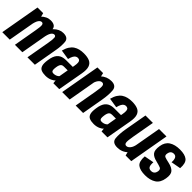

<svg xmlns="http://www.w3.org/2000/svg" viewBox="190 -1650 2705 2705"><g transform="rotate(45 1542.5 -298.0)"><path d="M-26.5 0H122L213 -514L191.5 -596.5H78.5ZM225 0H373L437 -363Q451.5 -446.5 445.5 -523.8Q439.5 -601 340.5 -601Q263 -601 198.8 -535.2Q134.5 -469.5 121 -395L183.5 -353.5Q197.5 -430.5 218.8 -462.8Q240 -495 266.5 -495Q292.5 -495 297.2 -465.2Q302 -435.5 287 -354ZM474.5 0H622.5L686 -363Q701 -446 695.5 -523.5Q690 -601 591.5 -601Q514 -601 449 -534.8Q384 -468.5 372 -395L435 -353.5Q448 -430.5 469.2 -462.8Q490.5 -495 517 -495Q543.5 -495 547.2 -465.2Q551 -435.5 537 -354Z M838 5Q864.5 5 888.2 0Q912 -5 931.5 -13.5Q951 -22 964.8 -31.8Q978.5 -41.5 985 -51.5L991 0H1108.5L1176 -379.5Q1191.5 -466 1175.5 -514.2Q1159.5 -562.5 1114.8 -582.5Q1070 -602.5 998.5 -602.5Q953.5 -602.5 915.2 -593.2Q877 -584 845 -563Q813 -542 789 -504.5Q765 -467 750 -410L895.5 -387.5Q906.5 -431.5 920.2 -455.5Q934 -479.5 949.8 -488.5Q965.5 -497.5 982 -497.5Q1003 -497.5 1015.8 -487.8Q1028.5 -478 1031.5 -453Q1034.5 -428 1026.5 -383L1021.5 -356.5H892Q865 -356.5 839.5 -351.8Q814 -347 792 -335Q770 -323 752.8 -302.5Q735.5 -282 723.5 -250.2Q711.5 -218.5 705.5 -174Q694.5 -100 706.8 -61.5Q719 -23 752.5 -9Q786 5 838 5ZM895.5 -97Q879.5 -97 869 -103.5Q858.5 -110 855.8 -128.5Q853 -147 858 -183.5Q862 -212 869 -229.5Q876 -247 885.2 -255.8Q894.5 -264.5 905.8 -267.8Q917 -271 930 -271H1005.5L981.5 -132.5Q974 -123 961 -114.8Q948 -106.5 931 -101.8Q914 -97 895.5 -97Z M1167 0H1315.5L1405 -510.5L1385.5 -596.5H1272.5ZM1435.5 0H1583.5L1640.5 -326.5Q1660 -438.5 1652.5 -519.8Q1645 -601 1549 -601Q1459 -601 1391.5 -538Q1324 -475 1309.5 -393.5L1377.5 -371.5Q1388 -428.5 1413.2 -462Q1438.5 -495.5 1469 -495.5Q1498.5 -495.5 1505.2 -463.8Q1512 -432 1493.5 -330Z M1798.5 5Q1825 5 1848.8 0Q1872.5 -5 1892 -13.5Q1911.5 -22 1925.2 -31.8Q1939 -41.5 1945.5 -51.5L1951.5 0H2069L2136.5 -379.5Q2152 -466 2136 -514.2Q2120 -562.5 2075.2 -582.5Q2030.5 -602.5 1959 -602.5Q1914 -602.5 1875.8 -593.2Q1837.5 -584 1805.5 -563Q1773.5 -542 1749.5 -504.5Q1725.5 -467 1710.5 -410L1856 -387.5Q1867 -431.5 1880.8 -455.5Q1894.5 -479.5 1910.2 -488.5Q1926 -497.5 1942.5 -497.5Q1963.5 -497.5 1976.2 -487.8Q1989 -478 1992 -453Q1995 -428 1987 -383L1982 -356.5H1852.5Q1825.5 -356.5 1800 -351.8Q1774.5 -347 1752.5 -335Q1730.5 -323 1713.2 -302.5Q1696 -282 1684 -250.2Q1672 -218.5 1666 -174Q1655 -100 1667.2 -61.5Q1679.5 -23 1713 -9Q1746.5 5 1798.5 5ZM1856 -97Q1840 -97 1829.5 -103.5Q1819 -110 1816.2 -128.5Q1813.5 -147 1818.5 -183.5Q1822.5 -212 1829.5 -229.5Q1836.5 -247 1845.8 -255.8Q1855 -264.5 1866.2 -267.8Q1877.5 -271 1890.5 -271H1966L1942 -132.5Q1934.5 -123 1921.5 -114.8Q1908.5 -106.5 1891.5 -101.8Q1874.5 -97 1856 -97Z M2430.5 0H2543L2648 -596.5H2500L2409.5 -84.5ZM2378 -596.5H2230L2171 -262.5Q2151.5 -151 2159.2 -73.2Q2167 4.5 2266 4.5Q2359.5 4.5 2424.2 -58.8Q2489 -122 2503 -203L2434.5 -224.5Q2425 -167 2399 -134Q2373 -101 2342.5 -101Q2313 -101 2307 -132.8Q2301 -164.5 2319.5 -267Z M2820.5 4Q2918.5 4 2982.5 -37.5Q3046.5 -79 3061 -174.5Q3076 -262.5 3042 -300.8Q3008 -339 2933 -355.5Q2875 -367.5 2846.2 -378.8Q2817.5 -390 2825 -433Q2829.5 -463 2847 -480.8Q2864.5 -498.5 2896 -498.5Q2929.5 -498.5 2944.2 -471.2Q2959 -444 2955.5 -390.5L3100 -417Q3108 -524 3061 -562.8Q3014 -601.5 2914 -601.5Q2813.5 -601.5 2751.5 -560.8Q2689.5 -520 2676.5 -432.5Q2662 -343 2693 -304Q2724 -265 2798 -248.5Q2860 -233.5 2889 -221.2Q2918 -209 2911 -164Q2906 -134.5 2887.8 -116.8Q2869.5 -99 2837 -99Q2800.5 -99 2785.2 -123.5Q2770 -148 2774.5 -209L2630 -182Q2622.5 -71.5 2671.5 -33.8Q2720.5 4 2820.5 4Z"/></g></svg>

Font: Anybody Condensed
Style: Bold Italic
Weight: 700
Width: 3
Italic angle: -10°
Version: Version 1.113;gftools[0.9.25]